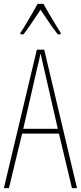

<svg xmlns="http://www.w3.org/2000/svg" viewBox="-20 -970 417 990"><path d="M351 0 284 -281H94L26 0H0L170 -714H208L377 0ZM208 -612Q202 -637 198 -655Q194 -673 189 -695Q185 -673 180.5 -655.5Q176 -638 170 -612L100 -306H278ZM204 -950Q217 -927 235.5 -895Q254 -863 270.5 -836.5Q287 -810 293 -800V-793H278Q257 -819 233 -854.5Q209 -890 189 -920Q170 -892 145.5 -855Q121 -818 101 -793H85V-800Q96 -816 112 -843Q128 -870 145 -899Q162 -928 174 -950Z"/></svg>

Font: Noto Sans Gujarati UI ExtraCondensed Thin
Style: Regular
Weight: 100
Width: 2
Designer: Jelle Bosma - Monotype Design Team, Universal Thirst
Foundry: Monotype Imaging Inc.
Version: Version 2.106; ttfautohint (v1.8.4.7-5d5b)